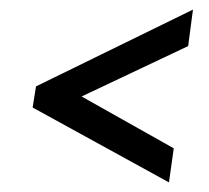

<svg xmlns="http://www.w3.org/2000/svg" viewBox="-20 -418 435 400"><path d="M342 -109 332 -38 48 -194 55 -238 382 -398 372 -322 150 -217Z"/></svg>

Font: Genos Thin SemiBold
Style: Italic
Weight: 600
Italic angle: -8°
Version: Version 1.010